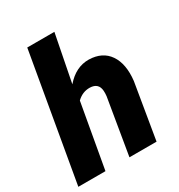

<svg xmlns="http://www.w3.org/2000/svg" viewBox="-187 -868 916 985"><g transform="rotate(-30 271.0 -375.0)"><path d="M226.1 -470.7Q285.2 -539.6 362.3 -538.6Q441.9 -536.6 480.2 -480.5Q518.6 -424.3 507.8 -328.1L453.1 0H292.5L347.7 -330.1Q349.6 -346.7 348.6 -361.3Q345.2 -409.7 294.9 -411.1Q251.5 -412.1 217.8 -379.4L150.4 0H-10.3L120.1 -750H280.8Z"/></g></svg>

Font: TypoPRO Roboto
Style: Italic
Weight: 900
Italic angle: -12°
Designer: Google
Version: Version 2.136; 2016